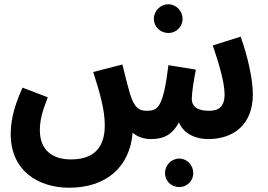

<svg xmlns="http://www.w3.org/2000/svg" viewBox="-20 -644 1250 896"><path d="M766 -490C802 -490 832 -519 832 -556C832 -593 802 -624 766 -624C728 -624 698 -593 698 -556C698 -519 728 -490 766 -490ZM303 232C474 232 586 137 599 -25C623 -3 656 5 684 5C733 5 780 -7 815 -73C838 -17 897 5 951 5C1073 5 1160 -65 1160 -204C1160 -274 1135 -385 1103 -473L973 -432C1004 -341 1028 -257 1028 -204C1028 -142 997 -127 955 -127C894 -127 875 -152 875 -183C875 -213 885 -272 894 -319L766 -340C742 -142 716 -128 668 -127C630 -126 607 -140 587 -205C580 -227 570 -267 551 -343L415 -308C446 -211 469 -132 469 -59C469 34 428 100 311 100C220 100 166 52 166 -36C166 -81 176 -121 203 -190L85 -235C37 -129 30 -64 30 -18C30 151 156 232 303 232ZM817 229C853 229 882 200 882 164C882 127 853 96 817 96C779 96 750 127 750 164C750 200 779 229 817 229Z"/></svg>

Font: Noto Sans Arabic UI Cn
Style: Bold
Weight: 700
Width: 3
Designer: Monotype Design Team, Nadine Chahine and Nizar Qandah
Foundry: Monotype Imaging Inc.
Version: Version 2.010